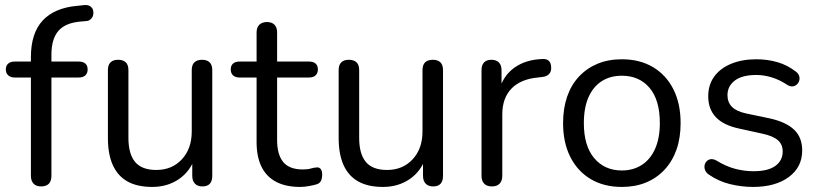

<svg xmlns="http://www.w3.org/2000/svg" viewBox="-20 -729 3234 758"><path d="M142 7Q123 7 112.5 -4Q102 -15 102 -35V-423H38Q22 -423 12.5 -431.5Q3 -440 3 -455Q3 -470 12.5 -478Q22 -486 38 -486H124L102 -465V-503Q102 -598 148.5 -648Q195 -698 285 -706L314 -709Q328 -710 336.5 -704Q345 -698 347.5 -689Q350 -680 348 -670.5Q346 -661 339 -654Q332 -647 322 -646L299 -644Q238 -639 210.5 -607Q183 -575 183 -513V-471L171 -486H291Q308 -486 317 -478Q326 -470 326 -455Q326 -440 317 -431.5Q308 -423 291 -423H183V-35Q183 7 142 7Z M581 9Q522 9 483.5 -12.5Q445 -34 425.5 -77Q406 -120 406 -184V-452Q406 -473 416.5 -483Q427 -493 446 -493Q466 -493 476.5 -483Q487 -473 487 -452V-185Q487 -121 513.5 -89.5Q540 -58 597 -58Q659 -58 698 -100Q737 -142 737 -210V-452Q737 -473 747.5 -483Q758 -493 778 -493Q797 -493 807.5 -483Q818 -473 818 -452V-35Q818 7 779 7Q760 7 749.5 -4Q739 -15 739 -35V-126L752 -112Q732 -53 686.5 -22Q641 9 581 9Z M1165 9Q1108 9 1069.5 -11.5Q1031 -32 1012 -71.5Q993 -111 993 -168V-423H926Q909 -423 900 -431.5Q891 -440 891 -455Q891 -470 900 -478Q909 -486 926 -486H993V-601Q993 -621 1004 -631.5Q1015 -642 1034 -642Q1053 -642 1063.5 -631.5Q1074 -621 1074 -601V-486H1200Q1217 -486 1226 -478Q1235 -470 1235 -455Q1235 -440 1226 -431.5Q1217 -423 1200 -423H1074V-176Q1074 -119 1098 -89.5Q1122 -60 1176 -60Q1195 -60 1208.5 -64Q1222 -68 1231 -68Q1240 -69 1246 -62Q1252 -55 1252 -38Q1252 -26 1247.5 -16Q1243 -6 1232 -2Q1220 2 1200.5 5.5Q1181 9 1165 9Z M1492 9Q1433 9 1394.5 -12.5Q1356 -34 1336.5 -77Q1317 -120 1317 -184V-452Q1317 -473 1327.5 -483Q1338 -493 1357 -493Q1377 -493 1387.5 -483Q1398 -473 1398 -452V-185Q1398 -121 1424.5 -89.5Q1451 -58 1508 -58Q1570 -58 1609 -100Q1648 -142 1648 -210V-452Q1648 -473 1658.5 -483Q1669 -493 1689 -493Q1708 -493 1718.5 -483Q1729 -473 1729 -452V-35Q1729 7 1690 7Q1671 7 1660.5 -4Q1650 -15 1650 -35V-126L1663 -112Q1643 -53 1597.5 -22Q1552 9 1492 9Z M1922 7Q1902 7 1891.5 -4Q1881 -15 1881 -35V-452Q1881 -472 1891 -482.5Q1901 -493 1920 -493Q1939 -493 1949.5 -482.5Q1960 -472 1960 -452V-371H1950Q1966 -430 2011 -462Q2056 -494 2122 -496Q2137 -497 2146 -489.5Q2155 -482 2156 -464Q2157 -447 2148 -437Q2139 -427 2120 -425L2104 -423Q2036 -417 1999.5 -379.5Q1963 -342 1963 -277V-35Q1963 -15 1952.5 -4Q1942 7 1922 7Z M2435 9Q2364 9 2312 -22Q2260 -53 2231.5 -109.5Q2203 -166 2203 -243Q2203 -301 2219 -347.5Q2235 -394 2266 -427Q2297 -460 2339.5 -477.5Q2382 -495 2435 -495Q2506 -495 2558 -464Q2610 -433 2638.5 -376.5Q2667 -320 2667 -243Q2667 -185 2651 -139Q2635 -93 2604 -59.5Q2573 -26 2530.5 -8.5Q2488 9 2435 9ZM2435 -56Q2480 -56 2514 -78Q2548 -100 2566.5 -142Q2585 -184 2585 -243Q2585 -334 2544.5 -382Q2504 -430 2435 -430Q2389 -430 2355.5 -408.5Q2322 -387 2303.5 -345.5Q2285 -304 2285 -243Q2285 -153 2326 -104.5Q2367 -56 2435 -56Z M2953 9Q2908 9 2862.5 -2Q2817 -13 2778 -40Q2768 -47 2764 -56.5Q2760 -66 2761.5 -75.5Q2763 -85 2769.5 -92Q2776 -99 2785.5 -100.5Q2795 -102 2807 -96Q2846 -72 2882.5 -62.5Q2919 -53 2955 -53Q3012 -53 3041 -74Q3070 -95 3070 -131Q3070 -159 3051 -175.5Q3032 -192 2991 -201L2900 -221Q2837 -234 2806.5 -266Q2776 -298 2776 -349Q2776 -394 2799.5 -426.5Q2823 -459 2866 -477Q2909 -495 2966 -495Q3010 -495 3049.5 -483.5Q3089 -472 3121 -447Q3131 -440 3134.5 -430.5Q3138 -421 3135.5 -411.5Q3133 -402 3126 -395.5Q3119 -389 3109 -388Q3099 -387 3088 -394Q3058 -414 3027 -423.5Q2996 -433 2966 -433Q2910 -433 2881 -411Q2852 -389 2852 -353Q2852 -325 2870 -307Q2888 -289 2926 -281L3017 -262Q3082 -248 3114.5 -217.5Q3147 -187 3147 -135Q3147 -69 3094 -30Q3041 9 2953 9Z"/></svg>

Font: Nunito
Style: Regular
Weight: 400
Designer: Vernon Adams
Foundry: Vernon Adams
Version: Version 3.602